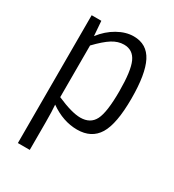

<svg xmlns="http://www.w3.org/2000/svg" viewBox="-171 -594 810 895"><g transform="rotate(30 233.5 -146.5)"><path d="M285 -497Q356 -497 388 -434.5Q420 -372 420 -240Q420 -104 384.5 -46Q349 12 272 12Q197 12 126 -38Q129 -5 129 57V204H65V-484H117L123 -405Q156 -448 199.5 -472.5Q243 -497 285 -497ZM257 -44Q311 -44 332.5 -86.5Q354 -129 354 -241Q354 -351 333.5 -396Q313 -441 265 -441Q233 -441 202 -421.5Q171 -402 129 -358V-80Q211 -44 257 -44Z"/></g></svg>

Font: exo2condensed_l
Style: Regular
Weight: 300
Width: 3
Designer: Natanael Gama
Version: Version 1.001;PS 001.001;hotconv 1.0.70;makeotf.lib2.5.58329